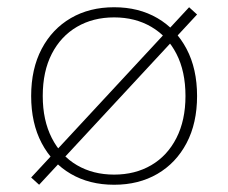

<svg xmlns="http://www.w3.org/2000/svg" viewBox="-20 -500 630 530"><path d="M88 10 66 -10 502 -480 524 -460ZM295 10Q227 10 175.5 -20Q124 -50 95 -105Q66 -160 66 -235Q66 -310 95 -365Q124 -420 175.5 -450Q227 -480 295 -480Q363 -480 414.5 -450Q466 -420 495 -365Q524 -310 524 -235Q524 -160 495 -105Q466 -50 414.5 -20Q363 10 295 10ZM295 -18Q353 -18 397.5 -44Q442 -70 467 -119Q492 -168 492 -235Q492 -303 467 -351.5Q442 -400 397.5 -426Q353 -452 295 -452Q237 -452 192.5 -426Q148 -400 123 -351.5Q98 -303 98 -235Q98 -168 123 -119Q148 -70 192.5 -44Q237 -18 295 -18Z"/></svg>

Font: Gantari Thin
Style: Regular
Weight: 250
Designer: Anugrah Pasau
Foundry: Lafontype
Version: Version 1.000